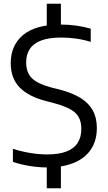

<svg xmlns="http://www.w3.org/2000/svg" viewBox="-20 -880 572 1020"><path d="M229.5 9.5Q186.5 9.5 139 2Q91.5 -5.5 48.5 -20V-89.5Q79.5 -79.5 111.2 -72.8Q143 -66 173 -62.8Q203 -59.5 230 -59.5Q292 -59.5 332.5 -75Q373 -90.5 392.5 -120.8Q412 -151 412 -195.5Q412 -252 378.8 -281.8Q345.5 -311.5 265.5 -332.5L225.5 -343Q131 -367 84 -415.8Q37 -464.5 37 -544.5Q37 -640 103.5 -694.8Q170 -749.5 302.5 -749.5Q344 -749.5 385.8 -743.8Q427.5 -738 462 -727.5V-657.5Q424 -669.5 384 -675Q344 -680.5 305 -680.5Q240.5 -680.5 199.2 -665Q158 -649.5 138.5 -620Q119 -590.5 119 -549Q119 -494.5 149.5 -464.5Q180 -434.5 255 -414.5L295.5 -404.5Q363.5 -387 407.5 -359.8Q451.5 -332.5 473 -293.2Q494.5 -254 494.5 -200.5Q494.5 -133.5 463.5 -86.8Q432.5 -40 373.2 -15.2Q314 9.5 229.5 9.5ZM228.5 120V-10.5L303.5 -14V120ZM228.5 -732.5V-860H303.5V-732.5Z"/></svg>

Font: Encode Sans SC Condensed Thin
Style: Regular
Weight: 400
Version: Version 3.002